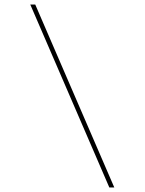

<svg xmlns="http://www.w3.org/2000/svg" viewBox="-20 -790 640 850"><path d="M486 40H464L114 -770H136Z"/></svg>

Font: M PLUS Code Latin Expanded Thin
Style: Regular
Weight: 250
Width: 7
Designer: Coji Morishita
Foundry: UNDERFOREST DESIGN
Version: Version 1.002; ttfautohint (v1.8.3)